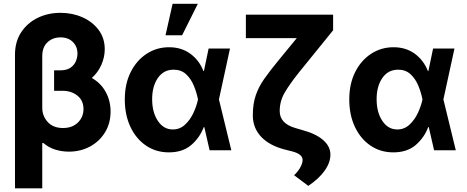

<svg xmlns="http://www.w3.org/2000/svg" viewBox="-20 -806 2505 1030"><path d="M304.7 -737.2Q367.9 -737.2 421.9 -713.4Q475.9 -689.6 508.9 -645.8Q541.9 -601.9 541.9 -541.9Q541.9 -500 524.1 -459Q506.4 -418 472.7 -387.8Q522 -359.4 547.6 -311.8Q573.2 -264.2 573.2 -208.1Q573.2 -144.5 543.3 -95.9Q513.5 -47.2 462.7 -19.9Q411.9 7.5 349.1 7.5Q312.5 7.5 277.2 -3.2Q241.8 -13.8 211.3 -39.8L206.7 -37.6V204.5H60.4V-513.8Q60.7 -582.4 93.4 -632.5Q126.1 -682.5 181.5 -709.9Q236.9 -737.2 304.7 -737.2ZM270.2 -420.5V-428.6H302.2Q337.7 -428.6 358 -442.6Q378.2 -456.7 386.9 -477.5Q395.6 -498.2 395.6 -518.1Q395.6 -556.1 370.9 -580.8Q346.2 -605.5 304.7 -605.5Q262.8 -605.5 234.7 -579.2Q206.7 -552.9 206.7 -504.6V-228Q206.7 -183.6 236 -151.5Q265.3 -119.3 317.8 -119.3Q368.3 -119.3 398.1 -148.8Q427.9 -178.3 427.9 -220.9Q427.9 -267 395.2 -293Q362.6 -318.9 316.8 -318.9H270.2Z M884.6 11.4Q816.1 11 763 -25.2Q709.9 -61.4 679.7 -125.4Q649.5 -189.3 649.5 -272.7Q649.5 -355.8 680.9 -418.9Q712.4 -481.9 766.3 -517.2Q820.3 -552.6 887.1 -552.6Q953.1 -552.6 1000.9 -517.8Q1048.7 -483 1071.4 -424.7H1073.9L1099.1 -545.5H1213.8L1154.5 -272.7L1220.9 0H1104.4L1076 -124.3H1073.2Q1051.1 -66.4 1005 -27.3Q958.8 11.7 884.6 11.4ZM1042.3 -272.7 1041.9 -274.1Q1034.8 -310 1019.7 -346.6Q1004.6 -383.2 978.3 -407.7Q952.1 -432.2 911.6 -432.2Q857.6 -432.2 826.9 -387.6Q796.2 -343 796.2 -273.8Q796.2 -203.5 826.9 -157.5Q857.6 -111.5 907 -111.5Q945 -111.5 972.7 -137.3Q1000.4 -163 1017.6 -200.1Q1034.8 -237.2 1041.9 -271.3ZM867.9 -616.8 905.9 -785.5H1041.2L957 -616.8Z M1299 -727.3H1767V-643.5L1584.5 -418.3Q1534.8 -356.2 1507.6 -309.8Q1480.5 -263.5 1480.5 -210.2Q1480.5 -142.8 1566.4 -118.6L1605.5 -107.2Q1677.2 -87.4 1714.8 -53.6Q1752.5 -19.9 1752.5 23.1Q1752.5 66.1 1721.8 109.4Q1691.1 152.7 1633.9 191.1L1557.9 134.2Q1581 111.2 1592 90.2Q1603 69.2 1603.3 53.3Q1604.4 21.3 1548.3 6.4L1511.7 -2.8Q1427.2 -23.8 1381.7 -71.4Q1336.3 -119 1336.3 -186.8Q1336.3 -248.9 1352.1 -294.9Q1367.9 -340.9 1398.3 -383.9Q1428.6 -426.8 1471.9 -479.4L1572.1 -601.6H1299Z M2088.8 11.4Q2020.2 11 1967.2 -25.2Q1914.1 -61.4 1883.9 -125.4Q1853.7 -189.3 1853.7 -272.7Q1853.7 -355.8 1885.1 -418.9Q1916.5 -481.9 1970.5 -517.2Q2024.5 -552.6 2091.3 -552.6Q2157.3 -552.6 2205.1 -517.8Q2252.8 -483 2275.6 -424.7H2278.1L2303.3 -545.5H2418L2358.7 -272.7L2425.1 0H2308.6L2280.2 -124.3H2277.3Q2255.3 -66.4 2209.2 -27.3Q2163 11.7 2088.8 11.4ZM2246.4 -272.7 2246.1 -274.1Q2239 -310 2223.9 -346.6Q2208.8 -383.2 2182.5 -407.7Q2156.2 -432.2 2115.8 -432.2Q2061.8 -432.2 2031.1 -387.6Q2000.4 -343 2000.4 -273.8Q2000.4 -203.5 2031.1 -157.5Q2061.8 -111.5 2111.2 -111.5Q2149.1 -111.5 2176.8 -137.3Q2204.5 -163 2221.8 -200.1Q2239 -237.2 2246.1 -271.3Z"/></svg>

Font: Inter Zeller
Style: Bold
Weight: 700
Designer: Rasmus Andersson; Joe Bland
Foundry: zeller
Version: Version 3.015;git-dec3a8cb1